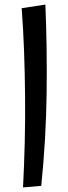

<svg xmlns="http://www.w3.org/2000/svg" viewBox="-20 -820 300 842"><path d="M161 -5 81 2Q86 -95 88.5 -196Q91 -297 90 -398Q89 -499 85.5 -596.5Q82 -694 75 -784L179 -800Q187 -612 184.5 -412.5Q182 -213 161 -5Z"/></svg>

Font: Marhey Light
Style: Regular
Weight: 300
Designer: Nur Syamsi & Bustanul Arifin
Foundry: Namelatype
Version: Version 1.000